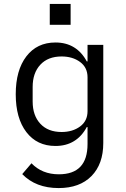

<svg xmlns="http://www.w3.org/2000/svg" viewBox="-20 -744 640 976"><path d="M505 -17Q505 90 445 151Q385 212 278 212Q162 212 93 141L140 86Q194 142 279 142Q352 142 388.5 103.5Q425 65 425 -12V-98H421Q396 -51 356 -26.5Q316 -2 262 -2Q168 -2 114 -72.5Q60 -143 60 -265Q60 -387 114 -457.5Q168 -528 262 -528Q316 -528 356 -503.5Q396 -479 421 -432H425V-516H505ZM425 -179V-351Q425 -401 387 -429Q349 -457 293 -457Q224 -457 185 -415Q146 -373 146 -302V-228Q146 -157 185 -115Q224 -73 293 -73Q349 -73 387 -101Q425 -129 425 -179ZM339 -724V-618H233V-724Z"/></svg>

Font: iA Writer Duo V
Style: Regular
Weight: 400
Designer: Mike Abbink, Paul van der Laan, Pieter van Rosmalen, Oliver Reichenstein
Foundry: Information Architects Inc.
Version: Version 2.000